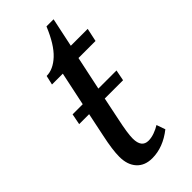

<svg xmlns="http://www.w3.org/2000/svg" viewBox="-216 -706 764 764"><g transform="rotate(-45 165.5 -324.5)"><path d="M223 -480 193 -338H295L286 -292H183L163 -195Q149 -130 149 -101Q149 -50 188 -50Q204 -50 222 -56.5Q240 -63 254 -72L267 -35Q210 10 149 10Q107 10 83.5 -16Q60 -42 60 -87Q60 -126 74 -191L95 -292H39L48 -338H105L135 -480H74L83 -519Q120 -519 156 -552.5Q192 -586 222 -659H262L236 -536H331L319 -480Z"/></g></svg>

Font: Noto Serif Cond
Style: Italic
Weight: 400
Width: 3
Italic angle: -12°
Designer: Monotype Design Team
Foundry: Monotype Imaging Inc.
Version: Version 1.001